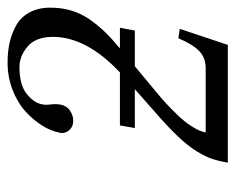

<svg xmlns="http://www.w3.org/2000/svg" viewBox="-77 -541 618 504"><g transform="rotate(-90 232.0 -289.0)"><path d="M411.1 -283.2 403.8 -244.1H310.1L228 -175.8Q221.2 -169.9 211.4 -160.9Q201.7 -151.9 183.6 -133.5Q165.5 -115.2 152.3 -94.7Q139.2 -74.2 136.2 -58.1H305.2Q331.1 -58.1 348.6 -73.7Q366.2 -89.4 383.8 -129.9L408.2 -126L366.2 0H57.1Q61 -23.4 66.9 -41Q72.8 -58.6 86.9 -81.8Q101.1 -105 127 -132.1Q152.8 -159.2 192.9 -193.8L250 -244.1H147.9L154.8 -283.2H293.9Q387.2 -371.1 387.2 -459Q387.2 -503.9 362.1 -525.4Q336.9 -546.9 308.1 -546.9Q261.7 -546.9 237.8 -528.1Q213.9 -509.3 210 -486.8Q208 -478.5 210 -463.9Q211.4 -453.6 210 -441.9Q207 -423.8 194.3 -414.8Q181.6 -405.8 167 -405.8Q152.8 -405.8 143.8 -414.6Q134.8 -423.3 134.8 -437Q134.8 -439.9 136.2 -442.9Q140.1 -464.8 154.8 -488Q169.4 -511.2 192.1 -531.7Q214.8 -552.2 248.5 -565.2Q282.2 -578.1 319.8 -578.1Q348.1 -578.1 372.1 -572.8Q396 -567.4 417.5 -555.4Q439 -543.5 451.4 -520.5Q463.9 -497.6 463.9 -465.8Q463.9 -436 456.1 -410.2Q448.2 -384.3 432.4 -361.8Q416.5 -339.4 399.4 -321.8Q382.3 -304.2 356.9 -283.2Z"/></g></svg>

Font: Common Serif News
Style: Italic
Weight: 450
Italic angle: -12°
Designer: Philipp H. Poll, Khaled Hosny
Foundry: Stefan Peev, Context Ltd.
Version: Version 1.026